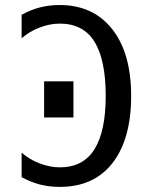

<svg xmlns="http://www.w3.org/2000/svg" viewBox="-20 -731 618 767"><path d="M156.2 -406.2H273.4V-261.7H156.2ZM66.4 -23.4V-121.1Q97.7 -93.8 138.7 -78.1Q179.7 -62.5 218.8 -62.5Q312.5 -62.5 357.4 -134.8Q402.3 -207 402.3 -347.7Q402.3 -492.2 357.4 -564.5Q312.5 -636.7 218.8 -636.7Q179.7 -636.7 138.7 -621.1Q97.7 -605.5 66.4 -578.1V-671.9Q101.6 -691.4 138.7 -701.2Q175.8 -710.9 218.8 -710.9Q351.6 -710.9 427.7 -615.2Q503.9 -519.5 503.9 -347.7Q503.9 -175.8 429.7 -80.1Q355.5 15.6 218.8 15.6Q175.8 15.6 138.7 5.9Q101.6 -3.9 66.4 -23.4Z"/></svg>

Font: 和音 by 宁静之雨，公众号njzyshare
Style: Regular
Weight: 400
Designer: Steve Matteson
Foundry: Ascender Corporation
Version: Version 6.00;June 8, 2018;FontCreator 11.0.0.2388 32-bit